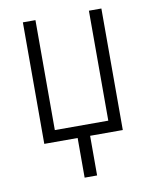

<svg xmlns="http://www.w3.org/2000/svg" viewBox="-80 -589 655 822"><g transform="rotate(-10 247.0 -177.5)"><path d="M130.9 -528.3V-50.3H363.3V-528.3H417.5V0H275.4V172.4H221.2V0H76.2V-528.3Z"/></g></svg>

Font: MAUL Condensed Light
Style: Light
Weight: 300
Designer: MAUL
Version: Version 2.137; 2017; ttfautohint (v1.8.3)